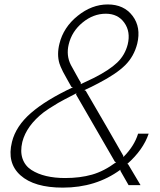

<svg xmlns="http://www.w3.org/2000/svg" viewBox="-20 -838 725 869"><path d="M505.9 -104 500 -106 324.2 -410.2 326.2 -416Q263.2 -383.8 243.2 -372.1Q192.9 -341.8 178.2 -330.1Q100.1 -269.5 81.1 -195.8Q70.8 -152.3 82 -119.9Q93.3 -87.4 122.1 -68.8Q150.9 -50.3 189.2 -41.3Q227.5 -32.2 274.9 -32.2Q342.3 -32.2 396.5 -47.6Q450.7 -63 505.9 -104ZM558.1 -637.2Q571.8 -694.3 542.7 -735.1Q513.7 -775.9 459 -775.9Q402.3 -775.9 353.8 -736.1Q305.2 -696.3 291 -637.2Q278.8 -586.9 300.8 -543.9Q304.2 -537.6 315.9 -516.6Q327.6 -495.6 335.9 -480.5Q344.2 -465.3 346.2 -462.9L345.2 -457Q358.9 -462.9 405.8 -485.8Q475.1 -521 510.5 -554.9Q545.9 -588.9 558.1 -637.2ZM560.1 -94.2 616.2 0H562L524.9 -64.9V-69.8Q414.6 11.2 264.2 11.2Q134.8 11.2 72.5 -44.7Q10.3 -100.6 34.2 -195.8Q51.8 -267.1 119.9 -326.4Q188 -385.7 310.1 -442.9L303.2 -444.8Q302.2 -446.3 285.4 -476.3Q268.6 -506.3 265.1 -513.2Q252 -540 249 -550.8Q236.8 -591.3 249 -640.1Q267.1 -714.4 331.3 -766.1Q395.5 -817.9 467.8 -817.9Q541 -817.9 580.1 -766.1Q619.1 -714.4 601.1 -640.1Q586.4 -582.5 546.6 -543Q506.8 -503.4 424.8 -460.9Q393.1 -443.8 361.8 -430.2L368.2 -426.8Q478.5 -237.8 538.1 -132.8V-127Q587.9 -176.8 605 -232.9H652.8Q628.4 -160.2 556.2 -96.2Z"/></svg>

Font: Sinkin Sans 200 X Light Italic
Style: Regular
Weight: 200
Italic angle: -112°
Designer: Keith Bates
Foundry: K-Type
Version: Sinkin Sans (version 1.0)  by Keith Bates   •   © 2014   www